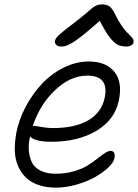

<svg xmlns="http://www.w3.org/2000/svg" viewBox="-20 -818 635 883"><path d="M262.2 -604Q246.1 -604 238.3 -612.1Q230.5 -620.1 232.9 -631.8Q235.4 -642.1 252 -657.7Q268.6 -673.3 329.1 -719.2Q351.1 -735.8 372.8 -754.4Q394.5 -772.9 403.3 -780.3Q412.1 -787.6 423.6 -792.7Q435.1 -797.9 449.2 -797.9Q471.7 -797.9 484.9 -787.4Q498 -776.9 512.2 -747.1Q524.4 -722.2 538.1 -701.9Q551.8 -681.6 561.8 -671.4Q571.8 -661.1 580.3 -652.6Q588.9 -644 592.3 -637.5Q595.7 -630.9 594.2 -623Q592.8 -614.7 583.3 -609.4Q573.7 -604 561 -604Q537.6 -604 521 -612.3Q504.4 -620.6 484.4 -646.5Q464.4 -672.4 439 -722.2Q392.6 -681.2 360.4 -655.5Q328.1 -629.9 309.3 -619.6Q290.5 -609.4 281.7 -606.7Q272.9 -604 262.2 -604ZM237.8 44.9Q191.9 44.9 156.2 32.5Q120.6 20 97.9 -2.7Q75.2 -25.4 62 -57.1Q48.8 -88.9 48.1 -126.7Q47.4 -164.6 55.2 -208Q66.9 -267.6 97.4 -325.7Q127.9 -383.8 170.9 -430.4Q213.9 -477.1 271.2 -506.1Q328.6 -535.2 388.2 -535.2Q467.3 -535.2 505.6 -488.3Q543.9 -441.4 526.9 -357.9Q509.3 -268.1 424.3 -217Q339.4 -166 216.8 -166Q142.1 -166 118.2 -189.9Q109.9 -154.8 112.8 -123.5Q115.7 -92.3 127.9 -69.1Q140.1 -45.9 168 -32.5Q195.8 -19 236.8 -19Q280.3 -19 318.1 -29.8Q356 -40.5 380.9 -55.9Q405.8 -71.3 425.5 -86.9Q445.3 -102.5 461.2 -113.3Q477.1 -124 487.8 -124Q513.2 -124 505.9 -88.9Q501.5 -69.3 476.6 -46.1Q451.7 -22.9 415.3 -2.7Q378.9 17.6 330.8 31.2Q282.7 44.9 237.8 44.9ZM138.2 -238.8Q145 -238.8 171.9 -233.9Q198.7 -229 222.2 -229Q326.2 -229 387.2 -265.4Q448.2 -301.8 461.9 -370.1Q481.4 -470.2 381.8 -470.2Q303.2 -470.2 232.9 -403.1Q162.6 -335.9 130.9 -238.8Z"/></svg>

Font: Shantell Sans Irregular
Style: Italic
Weight: 300
Italic angle: -11.31°
Designer: Stephen Nixon, Anya Danilova, Shantell Martin
Foundry: Arrow Type
Version: Version 1.006;[9816181b4]